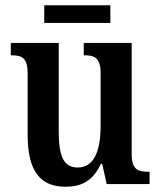

<svg xmlns="http://www.w3.org/2000/svg" viewBox="-20 -699 610 729"><path d="M148 -612H399V-679H148ZM229 10C287 10 332 -10 363 -77H368L385 0H548V-47H542C507 -47 480 -53 480 -112V-536H298V-489H301C336 -489 362 -482 362 -421V-221C362 -126 337 -63 275 -63C219 -63 203 -110 203 -202V-536H21V-489H24C65 -489 85 -478 85 -420V-187C85 -50 132 10 229 10Z"/></svg>

Font: Noto Serif Tamil Condensed SemiBold
Style: Regular
Weight: 600
Width: 3
Designer: Indian Type Foundry, Tom Grace, and the Monotype Design Team
Foundry: Monotype Imaging Inc.
Version: Version 2.004